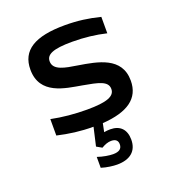

<svg xmlns="http://www.w3.org/2000/svg" viewBox="-133 -615 866 945"><g transform="rotate(-20 300.0 -142.5)"><path d="M292 -201C370 -187 420 -178 420 -136C420 -98 378 -81 273 -81C208 -81 146 -87 87 -99V-13C148 1 206 9 274 9L252 105L280 121C298 110 315 104 331 104C354 104 366 114 366 134C366 157 351 169 319 169C299 169 267 164 238 154V211C266 220 300 224 320 224C389 224 427 191 427 132C427 78 397 49 347 49C336 49 324 50 314 52L323 8C455 -1 524 -48 524 -142C524 -266 403 -285 305 -301C241 -311 181 -320 181 -367C181 -402 215 -420 318 -420C381 -420 440 -413 495 -400V-486C436 -501 378 -509 312 -509C154 -509 78 -462 78 -361C78 -229 208 -216 292 -201Z"/></g></svg>

Font: LT Wave Mono Medium
Style: Regular
Weight: 500
Designer: Daniel Lyons
Version: Version 2.5 (Glyphs App)